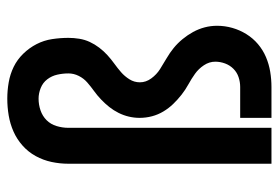

<svg xmlns="http://www.w3.org/2000/svg" viewBox="-142 -642 783 540"><g transform="rotate(-90 250.0 -371.5)"><path d="M60 0V-571Q60 -595 65 -618.5Q70 -642 81.5 -663Q93 -684 111 -700Q129 -716 150.5 -725.5Q172 -735 195.5 -739Q219 -743 243 -743Q266 -743 289 -739Q312 -735 332.5 -725Q353 -715 369.5 -698Q386 -681 396.5 -660.5Q407 -640 410.5 -617Q414 -594 414 -571Q414 -556 411.5 -540.5Q409 -525 402.5 -511Q396 -497 386.5 -484.5Q377 -472 365.5 -461.5Q354 -451 341.5 -442Q329 -433 317.5 -423Q306 -413 297.5 -399.5Q289 -386 289 -370Q289 -353 300 -338Q311 -323 326 -313.5Q341 -304 356.5 -295Q372 -286 385.5 -275Q399 -264 410.5 -250Q422 -236 430.5 -220.5Q439 -205 443.5 -188Q448 -171 448 -153Q448 -131 442 -110Q436 -89 424.5 -70.5Q413 -52 396.5 -38Q380 -24 360 -15.5Q340 -7 318.5 -3.5Q297 0 276 0H189V-88H276Q290 -88 303.5 -92.5Q317 -97 327 -107Q337 -117 342 -130.5Q347 -144 347 -158Q347 -175 337 -190Q327 -205 313 -215Q299 -225 283.5 -233.5Q268 -242 254 -253Q240 -264 228 -276.5Q216 -289 207 -304Q198 -319 193.5 -336Q189 -353 189 -371Q189 -386 192.5 -401Q196 -416 203 -430Q210 -444 219.5 -456Q229 -468 240.5 -479Q252 -490 264.5 -499Q277 -508 288.5 -518Q300 -528 307 -542Q314 -556 314 -571Q314 -587 310.5 -602.5Q307 -618 297.5 -630.5Q288 -643 273 -649Q258 -655 243 -655Q226 -655 210 -649.5Q194 -644 182.5 -632.5Q171 -621 166 -604.5Q161 -588 161 -571V0Z"/></g></svg>

Font: Iosevka SS18 Semibold
Style: Regular
Weight: 600
Monospace: yes
Designer: Belleve Invis
Foundry: Belleve Invis
Version: Version 25.1.1; ttfautohint (v1.8.4)